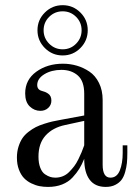

<svg xmlns="http://www.w3.org/2000/svg" viewBox="-20 -716 534 748"><path d="M308.1 -245.1 233.9 -229Q185.5 -218.8 157.7 -188.2Q129.9 -157.7 129.9 -106Q129.9 -80.1 137 -62.3Q144 -44.4 155.5 -36.9Q167 -29.3 176.3 -26.6Q185.5 -23.9 195.8 -23.9Q210.9 -23.9 224.9 -29.5Q238.8 -35.2 249.5 -46.1Q260.3 -57.1 268.8 -68.1Q277.3 -79.1 285.4 -95.7Q293.5 -112.3 297.9 -123Q302.2 -133.8 308.1 -149.9ZM476.1 -149.9V-120.1Q476.1 -98.1 474.4 -81.1Q472.7 -64 467.5 -45.7Q462.4 -27.3 453.4 -15.4Q444.3 -3.4 428.7 4.4Q413.1 12.2 392.1 12.2Q350.1 12.2 329.1 -16.1Q308.1 -44.4 308.1 -97.2Q298.8 -74.7 288.8 -58.3Q278.8 -42 262.5 -24.4Q246.1 -6.8 221.9 2.7Q197.8 12.2 167 12.2Q150.4 12.2 134.5 9.3Q118.7 6.3 102.1 -1.7Q85.4 -9.8 73.5 -22.2Q61.5 -34.7 53.7 -55.2Q45.9 -75.7 45.9 -102.1Q45.9 -125 52 -144.3Q58.1 -163.6 67.1 -177.2Q76.2 -190.9 91.1 -202.4Q106 -213.9 119.4 -220.7Q132.8 -227.5 151.9 -233.6Q170.9 -239.7 184.1 -242.7Q197.3 -245.6 215.8 -249L308.1 -266.1V-351.1Q308.1 -399.9 283.2 -421.9Q258.3 -443.8 219.2 -443.8Q180.7 -443.8 152.8 -426.8Q125 -409.7 125 -384.8Q125 -366.7 143.1 -361.8Q150.4 -359.9 155.3 -357.9Q160.2 -356 166.7 -351.8Q173.3 -347.7 176.8 -340.6Q180.2 -333.5 180.2 -324.2Q180.2 -307.1 168 -295.7Q155.8 -284.2 137.2 -284.2Q113.8 -284.2 95.9 -301.3Q78.1 -318.4 78.1 -352.1Q78.1 -405.3 121.3 -436.5Q164.6 -467.8 225.1 -467.8Q252.9 -467.8 279.1 -460.2Q305.2 -452.6 328.4 -437Q351.6 -421.4 365.7 -392.8Q379.9 -364.3 379.9 -326.2V-74.2Q379.9 -23.9 410.2 -23.9Q435.5 -23.9 446.8 -52Q458 -80.1 458 -120.1V-149.9ZM154.8 -667.2Q183.6 -695.8 224.1 -695.8Q264.6 -695.8 293.2 -667.2Q321.8 -638.7 321.8 -598.1Q321.8 -557.6 293.2 -528.8Q264.6 -500 224.1 -500Q183.6 -500 154.8 -528.8Q126 -557.6 126 -598.1Q126 -638.7 154.8 -667.2ZM276.4 -650.4Q254.9 -671.9 224.1 -671.9Q193.4 -671.9 171.6 -650.4Q149.9 -628.9 149.9 -598.1Q149.9 -567.4 171.6 -545.7Q193.4 -523.9 224.1 -523.9Q254.9 -523.9 276.4 -545.7Q297.9 -567.4 297.9 -598.1Q297.9 -628.9 276.4 -650.4Z"/></svg>

Font: Flanker Steampunk
Style: Regular
Weight: 400
Designer: Alexey Kryukov, Leonardo Di Lena
Foundry: Alexey Kryukov, Leonardo Di Lena
Version: 1.210